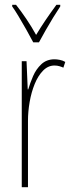

<svg xmlns="http://www.w3.org/2000/svg" viewBox="-20 -783 302 803"><path d="M208 -535Q218 -535 230.5 -532.5Q243 -530 253 -524L245 -500Q239 -503 229 -506Q219 -509 208 -509Q181 -509 160 -487.5Q139 -466 125 -431.5Q111 -397 104 -356.5Q97 -316 97 -277V0H71V-527H91L96 -409H98Q106 -436 118.5 -465Q131 -494 153 -514.5Q175 -535 208 -535ZM119 -606Q106 -631 89.5 -660Q73 -689 57.5 -715Q42 -741 31 -756V-763H47Q67 -738 90 -704Q113 -670 131 -637Q151 -670 171 -699.5Q191 -729 216 -763H232V-756Q218 -735 202 -709Q186 -683 171 -656.5Q156 -630 143 -606Z"/></svg>

Font: Noto Sans Khmer ExtraCondensed Thin
Style: Regular
Weight: 250
Width: 2
Designer: Danh Hong and the Monotype Design Team
Foundry: Monotype Imaging Inc.
Version: Version 2.004